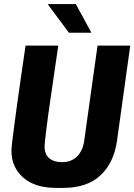

<svg xmlns="http://www.w3.org/2000/svg" viewBox="-20 -909 657 939"><path d="M255 10Q151 10 93.5 -40.5Q36 -91 36 -172Q36 -183 39 -209.5Q42 -236 47.5 -278Q53 -320 61 -379Q69 -438 80 -514.5Q91 -591 105 -686H265Q248 -569 236 -487.5Q224 -406 216.5 -352.5Q209 -299 205.5 -267.5Q202 -236 200 -219.5Q198 -203 198 -194Q198 -154 221 -135Q244 -116 283 -116Q330 -116 358 -145Q386 -174 392 -222L457 -686H617L552 -219Q537 -114 472 -52Q407 10 287 10ZM317 -749 215 -886 216 -889H351L427 -749Z"/></svg>

Font: Chivo Mono
Style: Bold Italic
Weight: 700
Italic angle: -8.05°
Monospace: yes
Version: Version 1.008